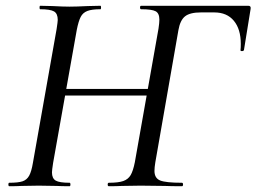

<svg xmlns="http://www.w3.org/2000/svg" viewBox="-20 -645 888 665"><path d="M357 -12Q390 -12 407 -18Q424 -24 432.5 -38.5Q441 -53 447 -83L529 -546Q532 -566 532 -577Q532 -599 519 -606Q506 -613 469 -613Q465 -613 465 -619Q465 -625 469 -625H840Q850 -625 848 -614L825 -472Q824 -468 818 -468Q812 -468 813 -472Q814 -479 814 -493Q814 -544 790 -573Q766 -602 722 -602H676Q638 -602 621 -588.5Q604 -575 598 -541L518 -83Q515 -65 515 -53Q515 -28 534.5 -20Q554 -12 610 -12Q614 -12 614 -6Q614 0 610 0Q572 0 551 -1L467 -2L402 -1Q385 0 357 0Q353 0 353 -6Q353 -12 357 -12ZM12 -12Q43 -12 58 -17Q73 -22 81 -36.5Q89 -51 94 -81L176 -544Q180 -570 180 -576Q180 -598 167 -605.5Q154 -613 119 -613Q117 -613 117 -619Q117 -625 119 -625L162 -624Q198 -622 221 -622Q244 -622 284 -624L328 -625Q330 -625 330 -619Q330 -613 328 -613Q298 -613 282.5 -607Q267 -601 259.5 -586.5Q252 -572 246 -542L164 -81Q160 -55 160 -48Q160 -27 173 -19.5Q186 -12 221 -12Q224 -12 224 -6Q224 0 221 0Q193 0 177 -1L114 -2L54 -1Q39 0 12 0Q9 0 9 -6Q9 -12 12 -12ZM166 -337H528L526 -314H162Z"/></svg>

Font: Cormorant Garamond Medium
Style: Italic
Weight: 500
Italic angle: -10°
Designer: Christian Thalmann (Catharsis Fonts)
Foundry: Catharsis Fonts
Version: Version 4.000